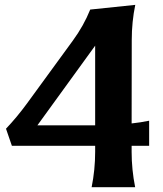

<svg xmlns="http://www.w3.org/2000/svg" viewBox="-20 -777 678 797"><path d="M360.4 0Q375 -72.8 375 -146.5V-171.9H29.3L4.9 -242.7Q50.3 -290.5 91.8 -347.2L282.7 -608.9Q327.6 -670.4 354.5 -737.3L541.5 -756.8Q526.9 -686.5 526.9 -610.4L526.4 -264.6Q564 -268.6 599.1 -275.9V-171.9H526.4V-146.5Q526.4 -73.2 541 0ZM375 -256.8V-587.4L135.3 -256.8Z"/></svg>

Font: Classica
Style: Bold
Weight: 700
Designer: Wojciech Kalinowski "wmk69" (wmk69@o2.pl)
Foundry: Wojciech Kalinowski "wmk69" (wmk69@o2.pl)
Version: Version 2.1.1; 2021-05-14